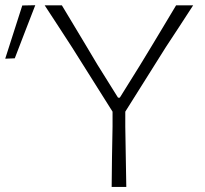

<svg xmlns="http://www.w3.org/2000/svg" viewBox="-118 -734 804 754"><path d="M320.5 0Q321 -60 321.8 -115.8Q322.5 -171.5 324 -237V-295.5L165 -548Q140.5 -586 115 -625Q89.5 -664 57.5 -713H125Q155.5 -662 178 -624.8Q200.5 -587.5 220.5 -554Q240.5 -520.5 264 -481L345.5 -350.5H352.5L431 -476.5Q456 -517.5 477 -552.2Q498 -587 520.5 -624.5Q543 -662 573.5 -713H640.5Q613 -671 586 -629.2Q559 -587.5 533 -548.5L374 -295.5V-237Q375 -171.5 376 -116Q377 -60.5 378 0ZM-97.5 -503.5Q-81 -555 -64 -608Q-47 -661 -30.5 -712.5L20.5 -713.5Q0.5 -662.5 -20 -609Q-40.5 -555.5 -60 -505Z"/></svg>

Font: Commissioner Loud ExtraLight
Style: Regular
Weight: 200
Designer: Kostas Bartsokas
Foundry: Kostas Bartsokas
Version: Version 1.000; ttfautohint (v1.8.3)